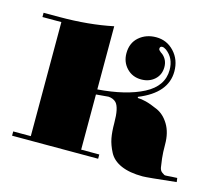

<svg xmlns="http://www.w3.org/2000/svg" viewBox="-78 -587 792 696"><g transform="rotate(15 317.5 -239.0)"><path d="M270 -488V-251Q376 -259 440.5 -292.5Q505 -326 505 -387Q505 -431 473 -455Q464 -461 458 -461Q449 -461 449 -452Q449 -449 451 -446.5Q453 -444 457.5 -440.5Q462 -437 464 -436Q484 -419 484 -392Q484 -363 464 -345Q444 -327 414 -327Q381 -327 359.5 -349.5Q338 -372 338 -405Q338 -444 364 -466.5Q390 -489 428 -489Q468 -489 495.5 -459.5Q523 -430 523 -386Q523 -305 419 -263L420 -259Q433 -259 451 -254.5Q469 -250 496 -238Q523 -226 541 -196Q559 -166 559 -122Q559 -91 561.5 -70Q564 -49 566 -37.5Q568 -26 575.5 -20.5Q583 -15 585.5 -14Q588 -13 599.5 -14Q611 -15 613 -15Q617 -15 624 -15.5Q631 -16 633 -16L635 -1Q527 11 510 11Q461 11 429 -3Q397 -17 383.5 -43Q370 -69 365.5 -92.5Q361 -116 361 -149Q361 -207 345 -224Q334 -235 316 -236Q296 -234 270 -232V-25H338V-9H15V-25H81V-453H10V-469H70Q179 -469 270 -488Z"/></g></svg>

Font: Elsie Swash Caps Black
Style: Regular
Weight: 900
Designer: Alejandro Inler
Foundry: Alejandro Inler
Version: 1.001